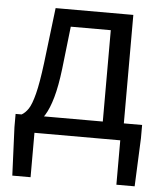

<svg xmlns="http://www.w3.org/2000/svg" viewBox="-53 -589 699 827"><g transform="rotate(5 297.0 -175.5)"><path d="M110 0V192H31L22 -17V-74H569V-17L560 192H481V0ZM399 -28V-469H226L205 -285Q196 -210 182 -160.5Q168 -111 150 -82Q132 -53 111.5 -39Q91 -25 70 -21L48 -74Q64 -83 77 -102.5Q90 -122 102 -168.5Q114 -215 125 -302L154 -543H490V-28Z"/></g></svg>

Font: Noto Sans TC
Style: Regular
Weight: 400
Designer: Ryoko NISHIZUKA  (kana, bopomofo & ideographs); Paul D. Hunt (Latin, Greek & Cyrillic); Sandoll Communications , Soo-you
Foundry: Adobe
Version: Version 2.004-H2;hotconv 1.0.118;makeotfexe 2.5.65603